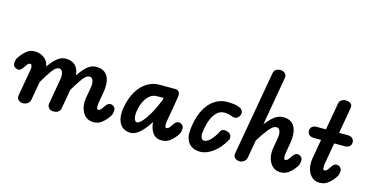

<svg xmlns="http://www.w3.org/2000/svg" viewBox="-90 -1361 3464 1805"><g transform="rotate(15 1642.0 -459.0)"><path d="M194 0Q169.5 0 150.5 -16.2Q131.5 -32.5 136.5 -61.5L183.5 -329Q185 -336.5 184.5 -344.8Q184 -353 182 -360Q180 -367 176.5 -371.5Q173 -376 167.5 -376Q155.5 -376 148.2 -370.5Q141 -365 135.5 -356L116.5 -329Q106.5 -314 95.2 -304.2Q84 -294.5 71.5 -294.5Q51 -294.5 34.8 -307.2Q18.5 -320 18.5 -346Q18.5 -358 24 -377.8Q29.5 -397.5 49 -421Q79.5 -459.5 109.8 -480.5Q140 -501.5 182.5 -500Q215.5 -499.5 244.2 -486Q273 -472.5 292.5 -448.2Q312 -424 316 -390.5Q346 -430.5 371.2 -456.8Q396.5 -483 422 -496.2Q447.5 -509.5 478 -509.5Q518 -509.5 545.8 -494.5Q573.5 -479.5 589.2 -451Q605 -422.5 608 -382.5Q635.5 -422 661 -450.5Q686.5 -479 713.8 -494.2Q741 -509.5 773.5 -509.5Q827.5 -509.5 859.8 -483.5Q892 -457.5 901.8 -408Q911.5 -358.5 898.5 -286.5L883.5 -203.5Q880.5 -186.5 879.2 -171.8Q878 -157 879 -146.5Q880 -136 883.2 -130Q886.5 -124 892.5 -124Q902.5 -124 911 -129.8Q919.5 -135.5 925.5 -144.5L944 -171.5Q954 -186.5 965.5 -196.2Q977 -206 989.5 -206Q1010 -206 1026 -193.2Q1042 -180.5 1042 -154.5Q1042 -142.5 1036.8 -122.8Q1031.5 -103 1012 -79Q981.5 -41 951.5 -20.5Q921.5 0 879.5 0Q841.5 0 815 -17.8Q788.5 -35.5 773 -64.8Q757.5 -94 752.8 -129.2Q748 -164.5 754.5 -200L773 -304Q778.5 -333.5 775.8 -356.2Q773 -379 763 -391.8Q753 -404.5 734.5 -404.5Q705 -404.5 671.5 -359.2Q638 -314 592 -236L558.5 -43.5Q556.5 -30 540.5 -15Q524.5 0 488.5 0Q457.5 0 443.8 -19.8Q430 -39.5 433.5 -61.5L476 -304Q481.5 -333.5 479 -356.2Q476.5 -379 466.2 -391.8Q456 -404.5 437.5 -404.5Q408.5 -404.5 375 -358.8Q341.5 -313 295.5 -234.5L263.5 -53.5Q259 -27 237.8 -13.5Q216.5 0 194 0Z M1242 6.5Q1194 6.5 1162.2 -19.8Q1130.5 -46 1119.2 -94.8Q1108 -143.5 1120 -210Q1136 -299.5 1174.2 -364.5Q1212.5 -429.5 1267.8 -465Q1323 -500.5 1389.5 -500.5H1541Q1571.5 -500.5 1582.2 -480.8Q1593 -461 1587 -428.5L1546.5 -191Q1544 -176.5 1543.2 -164.5Q1542.5 -152.5 1543.8 -143.5Q1545 -134.5 1548.2 -129.2Q1551.5 -124 1557 -124Q1566.5 -124 1575 -129.8Q1583.5 -135.5 1590 -144.5L1608.5 -171.5Q1618.5 -186.5 1629.8 -196.2Q1641 -206 1653.5 -206Q1674.5 -206 1690.2 -193.2Q1706 -180.5 1706 -154.5Q1706 -142.5 1700.8 -122.8Q1695.5 -103 1676 -79Q1646 -41 1615.8 -20.5Q1585.5 0 1543.5 0Q1487 0 1457.5 -40Q1428 -80 1423 -137.5L1423.5 -148.5Q1392 -97.5 1361 -63Q1330 -28.5 1300.5 -11Q1271 6.5 1242 6.5ZM1276 -104Q1294.5 -104 1323.8 -135.2Q1353 -166.5 1387.2 -225.2Q1421.5 -284 1454.5 -366.5L1459.5 -390.5H1393.5Q1358.5 -390.5 1329 -368Q1299.5 -345.5 1278.5 -305.2Q1257.5 -265 1248 -210.5Q1240 -163 1248.8 -133.5Q1257.5 -104 1276 -104Z M1918 9Q1846 9 1808.5 -38Q1771 -85 1779 -164.5Q1786 -243 1808 -306.8Q1830 -370.5 1865.2 -415.8Q1900.5 -461 1946.5 -485.2Q1992.5 -509.5 2046.5 -509.5Q2084 -509.5 2114.5 -505.5Q2145 -501.5 2168.5 -491.5Q2178 -488 2188.8 -478.8Q2199.5 -469.5 2204 -454.8Q2208.5 -440 2198.5 -418Q2188 -395.5 2168.2 -388Q2148.5 -380.5 2125 -390Q2104.5 -398 2084.2 -401.8Q2064 -405.5 2046.5 -405.5Q2007 -405.5 1975.5 -375.8Q1944 -346 1923.5 -292Q1903 -238 1896 -164.5Q1893.5 -138 1903.2 -119.5Q1913 -101 1931 -101Q1959 -101 1992.2 -135Q2025.5 -169 2055 -227Q2062 -241.5 2083.8 -245.5Q2105.5 -249.5 2130.5 -236.5Q2155 -225 2159.2 -204.2Q2163.5 -183.5 2157.5 -172.5Q2112 -88.5 2048 -39.8Q1984 9 1918 9Z M2302.5 0Q2287 0 2272 -6.8Q2257 -13.5 2248.8 -27.2Q2240.5 -41 2244 -62L2388 -878.5Q2393 -906.5 2411.2 -917.5Q2429.5 -928.5 2452 -928.5Q2479.5 -928.5 2498 -912.2Q2516.5 -896 2511.5 -865L2429.5 -394Q2468.5 -445.5 2508 -476.5Q2547.5 -507.5 2595 -507.5Q2648.5 -507.5 2680 -481Q2711.5 -454.5 2721.5 -404.2Q2731.5 -354 2718.5 -282L2704 -198.5Q2701.5 -182.5 2700.2 -169Q2699 -155.5 2700.2 -145.2Q2701.5 -135 2704.5 -129.5Q2707.5 -124 2713 -124Q2723.5 -124 2732 -129.8Q2740.5 -135.5 2746.5 -144.5L2765.5 -171.5Q2775.5 -186.5 2786.8 -196.2Q2798 -206 2810 -206Q2831 -206 2846.8 -193.2Q2862.5 -180.5 2862.5 -154.5Q2862.5 -142.5 2857.5 -122.8Q2852.5 -103 2832.5 -79Q2802.5 -41 2772.2 -20.5Q2742 0 2700.5 0Q2663 0 2636.5 -17.8Q2610 -35.5 2594.5 -64.8Q2579 -94 2574.5 -129.2Q2570 -164.5 2576 -200L2593.5 -300Q2599 -329 2596.5 -351.5Q2594 -374 2583.8 -386.8Q2573.5 -399.5 2554.5 -399.5Q2525 -399.5 2486.8 -353.2Q2448.5 -307 2400 -228.5L2369.5 -55.5Q2365.5 -30 2345.5 -15Q2325.5 0 2302.5 0Z M3081.5 0Q3043.5 0 3017.2 -18Q2991 -36 2975.8 -65.2Q2960.5 -94.5 2956.2 -130Q2952 -165.5 2958 -201L2991.5 -393H2921.5Q2890.5 -393 2874.5 -408Q2858.5 -423 2858.5 -446.5Q2858.5 -470 2874.5 -485.2Q2890.5 -500.5 2921 -500.5H3010.5L3057 -765.5Q3061 -787.5 3079.8 -799.8Q3098.5 -812 3119 -812Q3136.5 -812 3152.5 -806.5Q3168.5 -801 3177.5 -788.2Q3186.5 -775.5 3182.5 -753.5L3138 -500.5H3221Q3252.5 -500.5 3268.5 -485.2Q3284.5 -470 3284.5 -446.5Q3284.5 -423 3268.5 -408Q3252.5 -393 3221 -393H3119.5L3085 -197.5Q3082 -182 3081.2 -168.5Q3080.5 -155 3081.5 -145Q3082.5 -135 3085.5 -129.5Q3088.5 -124 3094.5 -124Q3104.5 -124 3113 -129.8Q3121.5 -135.5 3127.5 -144.5L3146.5 -171.5Q3156.5 -186.5 3167.8 -196.2Q3179 -206 3191 -206Q3212 -206 3228 -193.2Q3244 -180.5 3244 -154.5Q3244 -142.5 3238.8 -122.8Q3233.5 -103 3213.5 -79Q3183.5 -41 3153.2 -20.5Q3123 0 3081.5 0Z"/></g></svg>

Font: Edu AU VIC WA NT Pre SemiBold
Style: Regular
Weight: 600
Designer: Tina and Corey Anderson, Eben Sorkin, Mirko Velimirovic
Foundry: Google for Education
Version: Version 1.001